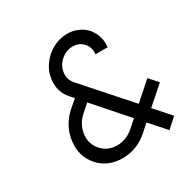

<svg xmlns="http://www.w3.org/2000/svg" viewBox="-170 -918 1076 1088"><g transform="rotate(-30 367.5 -373.5)"><path d="M701 -52 637 5 546 -98 498 -55Q423 11 328 10.5Q233 10 175 -55Q116 -122 128 -216.5Q140 -311 214 -377L264 -420L240 -447Q193 -501 202 -577Q208 -627 238 -668.5Q268 -710 313 -734Q358 -758 407 -758Q444 -758 476.5 -744Q509 -730 530.5 -705.5Q552 -681 562.5 -647.5Q573 -614 569 -577H489Q494 -620 467.5 -650Q441 -680 398 -680Q355 -680 320.5 -649.5Q286 -619 281 -575Q276 -535 303 -502L561 -211L676 -313L726 -257L610 -155ZM449 -112 497 -154 312 -364 263 -321Q214 -277 206.5 -216.5Q199 -156 238 -112Q277 -68 338 -68Q399 -68 449 -112Z"/></g></svg>

Font: Orkney
Style: Italic
Weight: 400
Italic angle: -7°
Designer: Samuel Oakes and Alfredo Marco Pradil
Foundry: Alfredo Marco Pradil
Version: 1.0; ttfautohint (v1.5)